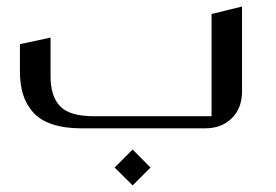

<svg xmlns="http://www.w3.org/2000/svg" viewBox="-20 -393 846 588"><path d="M721.2 -373V-112.8Q721.2 -62 689.9 -31Q658.7 0 607.9 0H229Q176.8 0 139.4 -12.7Q102.1 -25.4 81.1 -49.3Q60.1 -73.2 50.5 -104Q41 -134.8 41 -174.8V-257.8L134.8 -277.8V-159.2Q134.8 -98.6 163.8 -67.9Q192.9 -37.1 267.1 -37.1H627.9V-350.1ZM386.2 64.9 440.9 120.1 386.2 174.8 331.1 120.1Z"/></svg>

Font: Wesal
Style: Regular
Weight: 300
Designer: Ahmed zaza
Foundry: Ahmed zaza
Version: Version 2.01